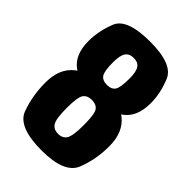

<svg xmlns="http://www.w3.org/2000/svg" viewBox="-206 -767 859 859"><g transform="rotate(45 223.5 -337.0)"><path d="M223.3 7.2Q367.4 7.2 395.9 -64.5Q424.4 -136.1 424.4 -220.6Q424.4 -309.1 369.6 -352.3Q314.8 -395.6 223.3 -395.6Q130.9 -395.6 75.7 -352.5Q20.4 -309.4 20.4 -220.6Q20.4 -136.1 47 -64.5Q73.5 7.2 223.3 7.2ZM222.6 -97.5Q193.9 -97.5 181.1 -118.5Q168.3 -139.6 168.3 -206.3Q168.3 -275.7 181.3 -293.8Q194.3 -312 222.6 -312Q251.5 -312 264.1 -293.8Q276.6 -275.7 276.6 -206.3Q276.6 -139.6 264.1 -118.5Q251.6 -97.5 222.6 -97.5ZM223.3 -325.3Q315.4 -325.3 367.4 -363.1Q419.4 -400.9 419.4 -487.7Q419.4 -551.5 392 -616.2Q364.6 -680.8 222.9 -680.8Q76.7 -680.8 51.1 -616Q25.4 -551.2 25.4 -487.7Q25.4 -400.6 78.1 -363Q130.8 -325.3 223.3 -325.3ZM222.6 -406.9Q194 -406.9 182.2 -424.4Q170.3 -441.9 170.3 -499Q170.3 -541.1 182.6 -559.2Q194.9 -577.3 222.6 -577.3Q250.1 -577.3 262.1 -559.2Q274.2 -541.1 274.2 -499Q274.2 -441.9 262.7 -424.4Q251.1 -406.9 222.6 -406.9Z"/></g></svg>

Font: Anybody Thin Condensed
Style: Regular
Weight: 100
Width: 3
Version: Version 1.113;gftools[0.9.25]